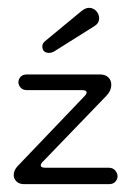

<svg xmlns="http://www.w3.org/2000/svg" viewBox="-20 -470 335 490"><path d="M42 0Q29 0 22 -7Q15 -14 15 -23Q15 -35 24 -45L196 -225Q201 -230 201 -234Q201 -240 189 -240H49Q38 -240 32.5 -246.5Q27 -253 27 -260Q27 -268 32.5 -274Q38 -280 49 -280H235Q249 -280 256.5 -272.5Q264 -265 264 -254Q264 -238 251 -225L89 -57Q84 -52 84 -48Q84 -42 95 -42H257Q268 -42 274 -35Q280 -28 280 -20Q280 -13 274.5 -6.5Q269 0 258 0ZM95 -365 187 -441Q198 -450 207 -450Q218 -450 225.5 -442Q233 -434 233 -423Q233 -411 222 -404L117 -338Q111 -335 106 -335Q88 -335 88 -352Q88 -359 95 -365Z"/></svg>

Font: Dongle Light
Style: Regular
Weight: 300
Designer: Yanghee Ryu
Foundry: Yanghee Ryu
Version: Version 2.000